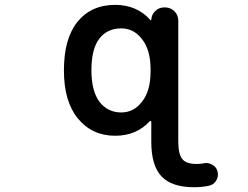

<svg xmlns="http://www.w3.org/2000/svg" viewBox="-20 -577 1040 805"><path d="M793.9 208Q700.2 208 657.2 162.6Q614.3 117.2 614.3 17.6V-66.4Q614.3 -68.4 611.8 -69.3Q609.4 -70.3 607.4 -68.4Q551.8 -7.8 462.9 -7.8Q366.2 -7.8 306.6 -80.1Q248 -151.4 248 -282.2Q248 -415 304.7 -485.4Q362.3 -556.6 462.9 -556.6Q553.7 -556.6 610.4 -493.2Q611.3 -491.2 612.8 -492.2Q614.3 -493.2 614.3 -494.1Q615.2 -515.6 630.9 -530.8Q646.5 -545.9 668 -545.9H671.9Q695.3 -545.9 711.4 -529.8Q727.5 -513.7 727.5 -490.2V17.6Q727.5 70.3 745.1 90.8Q761.7 110.4 803.7 110.4Q817.4 110.4 831.1 108.4Q837.9 106.4 843.8 106.4Q857.4 106.4 869.1 113.3Q886.7 122.1 891.6 140.6Q893.6 147.5 893.6 154.3Q893.6 168 886.7 179.7Q876 198.2 854.5 202.1Q825.2 208 793.9 208ZM488.3 -458Q429.7 -458 396.5 -415Q363.3 -372.1 363.3 -282.2Q363.3 -195.3 397.5 -149.4Q432.6 -105.5 488.3 -105.5Q541 -105.5 575.2 -150.4Q611.3 -195.3 611.3 -277.3V-287.1Q611.3 -368.2 575.2 -413.1Q541 -458 488.3 -458Z"/></svg>

Font: Rounded-X Mgen+ 1m medium
Style: Regular
Weight: 500
Designer: [Source Han Sans]
Ryoko NISHIZUKA  (kana & ideographs); Paul D. Hunt (Latin, Greek & Cyrillic); Wenlong ZHANG  (bopomofo
Version: Version 1.059.20150602